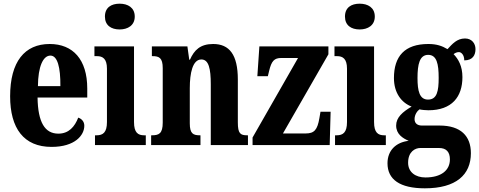

<svg xmlns="http://www.w3.org/2000/svg" viewBox="-20 -788 2603 1043"><path d="M260 10C387 10 438 -53 438 -105C438 -128 423 -143 405 -149C386 -100 354 -62 297 -62C224 -62 186 -123 184 -258H454V-307C454 -465 376 -549 250 -549C114 -549 35 -453 35 -265C35 -91 109 10 260 10ZM308 -320H186C187 -427 214 -486 254 -486C292 -486 309 -423 308 -320Z M630 -628C674 -628 712 -650 712 -698C712 -747 674 -768 630 -768C584 -768 550 -747 550 -698C550 -650 584 -628 630 -628ZM496 0H772V-53H763C730 -53 708 -67 708 -125V-536H493V-483H507C538 -483 561 -469 561 -415V-125C561 -68 539 -53 505 -53H496Z M801 0H1069V-53H1066C1029 -53 1011 -62 1011 -118V-309C1011 -390 1026 -465 1074 -465C1114 -465 1125 -415 1125 -330V0H1327V-53H1323C1286 -53 1272 -62 1272 -123V-356C1272 -491 1226 -549 1138 -549C1068 -549 1035 -516 1012 -464H1008L998 -536H805V-483H809C844 -483 864 -474 864 -418V-122C864 -62 843 -53 805 -53H801Z M1352 0H1771L1776 -181H1721L1715 -146C1704 -82 1687 -63 1640 -63H1517L1764 -493V-536H1389L1378 -374H1435L1442 -403C1455 -457 1470 -473 1508 -473H1599L1352 -41Z M1934 -628C1978 -628 2016 -650 2016 -698C2016 -747 1978 -768 1934 -768C1888 -768 1854 -747 1854 -698C1854 -650 1888 -628 1934 -628ZM1800 0H2076V-53H2067C2034 -53 2012 -67 2012 -125V-536H1797V-483H1811C1842 -483 1865 -469 1865 -415V-125C1865 -68 1843 -53 1809 -53H1800Z M2288 235C2457 235 2538 162 2538 44C2538 -49 2483 -106 2368 -106H2272C2250 -106 2232 -116 2232 -141C2232 -165 2247 -186 2259 -194C2269 -191 2295 -189 2307 -189C2435 -189 2492 -262 2492 -369C2492 -429 2470 -467 2444 -494C2451 -499 2460 -505 2473 -505C2485 -505 2502 -491 2502 -460C2548 -460 2563 -489 2563 -521C2563 -552 2543 -579 2506 -579C2462 -579 2437 -549 2411 -521C2381 -539 2351 -549 2307 -549C2178 -549 2120 -482 2120 -364C2120 -283 2161 -230 2216 -209C2167 -180 2132 -150 2132 -106C2132 -59 2168 -37 2200 -23C2131 -15 2085 29 2085 99C2085 187 2152 235 2288 235ZM2305 -247C2259 -247 2248 -294 2248 -364C2248 -438 2259 -490 2306 -490C2353 -490 2363 -440 2363 -365C2363 -293 2354 -247 2305 -247ZM2291 176C2238 176 2197 148 2197 96C2197 35 2236 16 2263 16H2365C2405 16 2424 38 2424 78C2424 137 2377 176 2291 176Z"/></svg>

Font: Noto Serif Thai ExtraCondensed ExtraBold
Style: Regular
Weight: 800
Width: 2
Designer: Monotype Design Team
Foundry: Monotype Imaging Inc.
Version: Version 2.002